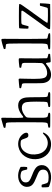

<svg xmlns="http://www.w3.org/2000/svg" viewBox="1100 -1926 840 3080"><g transform="rotate(-90 1520.0 -386.0)"><path d="M411.1 -141.6Q409.2 -192.4 374 -225.1Q338.9 -257.8 252.9 -290Q180.7 -317.4 157.2 -337.4Q133.8 -357.4 133.8 -393.6Q133.8 -438.5 172.9 -461.4Q211.9 -484.4 268.6 -473.6Q304.7 -466.8 314.9 -455.6Q325.2 -444.3 334 -401.4Q334 -399.4 335 -395.5Q338.9 -376 341.3 -372.6Q343.8 -369.1 355.5 -369.1Q358.4 -369.1 360.4 -369.1Q362.3 -369.1 364.3 -369.1Q377.9 -369.1 380.4 -374Q382.8 -378.9 383.8 -410.2Q383.8 -418 383.8 -422.4Q383.8 -426.8 383.8 -434.6Q385.7 -464.8 383.3 -470.7Q380.9 -476.6 368.2 -483.4Q365.2 -484.4 363.3 -485.4Q288.1 -522.5 210.9 -513.7Q137.7 -504.9 95.7 -459Q51.8 -411.1 65.4 -344.7Q73.2 -305.7 104.5 -279.8Q135.7 -253.9 208 -225.6Q290 -194.3 314.5 -173.3Q338.9 -152.3 338.9 -114.3Q338.9 -26.4 214.8 -26.4Q154.3 -26.4 136.7 -38.1Q119.1 -49.8 108.4 -97.7Q99.6 -134.8 96.7 -135.7Q92.8 -138.7 76.2 -138.7Q58.6 -138.7 56.6 -135.7Q52.7 -132.8 54.7 -80.6Q56.6 -28.3 60.5 -25.4Q70.3 -15.6 115.2 -2.9Q158.2 9.8 192.4 12.7Q289.1 19.5 352.1 -24.9Q415 -69.3 411.1 -141.6Z M926.8 -92.8Q938.5 -114.3 928.7 -117.2Q918.9 -120.1 900.4 -100.6Q848.6 -45.9 780.3 -40Q714.8 -35.2 661.1 -75.2Q606.4 -118.2 589.8 -192.4Q565.4 -307.6 614.3 -391.6Q663.1 -475.6 753.9 -475.6Q796.9 -475.6 809.6 -465.8Q822.3 -456.1 835 -414.6Q847.7 -373 860.8 -360.4Q874 -347.7 900.4 -351.6Q933.6 -357.4 930.7 -388.7Q927.7 -418.9 897.5 -452.1Q865.2 -487.3 821.3 -502.9Q762.7 -522.5 703.1 -509.8Q606.4 -489.3 552.7 -407.2Q503.9 -333 506.3 -236.8Q508.8 -140.6 562.5 -72.3Q620.1 2.9 717.8 11.7Q788.1 18.6 842.3 -8.8Q896.5 -36.1 926.8 -92.8Z M1221.7 0Q1242.2 -1 1248 -3.9Q1251 -5.9 1251 -12.7Q1251 -14.6 1251 -15.6Q1251 -25.4 1246.6 -28.3Q1242.2 -31.2 1220.7 -35.2Q1218.8 -35.2 1214.8 -36.1Q1189.5 -40 1183.6 -48.8Q1173.8 -60.5 1171.9 -101.6Q1169.9 -130.9 1170.9 -240.2Q1170.9 -255.9 1170.9 -264.6Q1170.9 -271.5 1170.9 -285.2Q1171.9 -358.4 1176.3 -374Q1180.7 -389.6 1209 -409.2Q1213.9 -412.1 1215.8 -414.1Q1275.4 -457 1334 -455.6Q1392.6 -454.1 1413.1 -409.2Q1435.5 -363.3 1427.7 -109.4Q1427.7 -106.4 1427.7 -102.5Q1425.8 -56.6 1419.4 -48.3Q1413.1 -40 1377.9 -35.2H1375Q1351.6 -31.2 1347.2 -28.8Q1342.8 -26.4 1342.8 -15.6Q1342.8 -14.6 1342.8 -12.7Q1342.8 -5.9 1345.7 -3.9Q1351.6 -1 1372.1 0Q1386.7 0 1441.4 0Q1455.1 0 1461.9 0Q1468.8 0 1482.4 0Q1537.1 0 1551.8 0Q1572.3 -1 1578.1 -3.9Q1581.1 -5.9 1581.1 -12.7Q1581.1 -14.6 1581.1 -15.6Q1581.1 -25.4 1576.7 -28.3Q1572.3 -31.2 1552.7 -35.2Q1547.9 -36.1 1540 -37.1Q1518.6 -40 1512.7 -44.9Q1504.9 -52.7 1502.9 -81.1Q1501 -100.6 1501 -173.8Q1501 -200.2 1501 -214.8Q1500 -351.6 1496.1 -388.2Q1492.2 -424.8 1476.6 -456.1Q1445.3 -513.7 1370.1 -514.6Q1294.9 -515.6 1219.7 -458Q1215.8 -455.1 1209 -450.2Q1198.2 -441.4 1195.3 -438.5Q1180.7 -428.7 1173.8 -437.5Q1169.9 -441.4 1168.9 -539.1Q1168 -636.7 1170.9 -717.8Q1172.9 -775.4 1169.9 -778.3Q1168.9 -781.2 1163.1 -784.2Q1157.2 -787.1 1154.3 -786.1Q1152.3 -786.1 1083 -766.6Q1027.3 -752 1018.1 -747.6Q1008.8 -743.2 1008.8 -732.4Q1008.8 -721.7 1013.7 -719.2Q1018.6 -716.8 1045.9 -713.9Q1051.8 -712.9 1062.5 -712.9Q1082 -712.9 1087.9 -705.1Q1094.7 -695.3 1096.7 -654.3Q1098.6 -625 1098.6 -515.6Q1098.6 -460.9 1098.6 -427.7Q1098.6 -396.5 1098.6 -342.8Q1098.6 -175.8 1097.7 -130.9Q1095.7 -68.4 1087.9 -52.7Q1083 -41 1063.5 -38.1Q1056.6 -38.1 1053.2 -37.1Q1049.8 -36.1 1043.9 -36.1Q1020.5 -32.2 1016.6 -30.3Q1012.7 -28.3 1012.7 -21.5Q1012.7 -18.6 1012.7 -17.6Q1012.7 -6.8 1014.6 -2.9Q1016.6 0 1130.9 0Q1137.7 0 1151.4 0Q1207 0 1221.7 0Z M2016.6 -52.7Q2039.1 -72.3 2046.4 -67.4Q2053.7 -62.5 2056.6 -29.3Q2056.6 -25.4 2057.6 -17.6Q2058.6 2 2065.9 4.9Q2073.2 7.8 2117.2 4.9Q2132.8 3.9 2141.6 2.9Q2144.5 2.9 2149.4 2Q2185.5 0 2191.4 -2Q2197.3 -3.9 2197.3 -14.6V-17.6V-19.5Q2197.3 -27.3 2194.3 -29.3Q2191.4 -31.2 2172.9 -34.2Q2169.9 -35.2 2168.9 -35.2Q2131.8 -42 2126 -53.7Q2124 -59.6 2123 -213.9Q2123 -368.2 2125 -446.3Q2125 -452.1 2126 -461.9Q2127 -498 2119.6 -502.9Q2112.3 -507.8 2067.4 -503.9Q2053.7 -502.9 2045.9 -502Q2043 -502 2038.1 -501Q1989.3 -497.1 1981 -494.6Q1972.7 -492.2 1972.7 -481.4V-478.5V-477.5Q1972.7 -468.8 1976.1 -466.3Q1979.5 -463.9 2000 -460.9Q2002.9 -460 2003.9 -460Q2007.8 -459 2015.6 -458Q2037.1 -455.1 2042 -448.2Q2049.8 -440.4 2051.8 -411.1Q2052.7 -390.6 2051.8 -313.5Q2051.8 -290 2051.8 -276.4Q2051.8 -270.5 2051.8 -258.8Q2050.8 -159.2 2048.3 -140.6Q2045.9 -122.1 2033.2 -110.4Q2031.2 -107.4 2029.3 -106.4Q1978.5 -60.5 1913.6 -51.3Q1848.6 -42 1821.3 -77.1Q1802.7 -101.6 1797.4 -170.9Q1792 -240.2 1796.9 -396.5Q1797.9 -416 1797.9 -443.4Q1799.8 -484.4 1799.3 -491.7Q1798.8 -499 1794.9 -502.9Q1791 -506.8 1782.2 -506.8Q1772.5 -506.8 1719.7 -502Q1715.8 -502 1710 -501Q1661.1 -497.1 1652.8 -494.6Q1644.5 -492.2 1644.5 -482.4V-480.5Q1644.5 -470.7 1648.9 -467.8Q1653.3 -464.8 1675.8 -460Q1679.7 -459 1685.5 -458Q1708 -455.1 1713.9 -450.2Q1721.7 -443.4 1723.6 -421.9Q1725.6 -406.2 1724.6 -348.6Q1724.6 -331.1 1724.6 -321.3Q1723.6 -141.6 1727.5 -115.2Q1745.1 2 1840.8 11.7Q1931.6 21.5 2016.6 -52.7Z M2522.5 -2Q2533.2 -12.7 2524.9 -22Q2516.6 -31.2 2493.2 -35.2Q2460.9 -40 2451.7 -43.9Q2442.4 -47.9 2438.5 -59.6Q2436.5 -67.4 2435.5 -338.9Q2434.6 -612.3 2436.5 -697.3Q2436.5 -707 2437.5 -723.6Q2438.5 -761.7 2436.5 -771.5Q2433.6 -784.2 2419.9 -784.2Q2410.2 -784.2 2374 -774.4Q2358.4 -769.5 2349.6 -767.6Q2345.7 -766.6 2338.9 -764.6Q2289.1 -751 2280.8 -747.1Q2272.5 -743.2 2272.5 -732.4Q2272.5 -721.7 2277.3 -719.2Q2282.2 -716.8 2309.6 -713.9Q2315.4 -712.9 2326.2 -712.9Q2345.7 -712.9 2351.6 -705.1Q2358.4 -694.3 2360.4 -653.3Q2362.3 -624 2362.3 -513.7Q2362.3 -458 2362.3 -424.8Q2362.3 -388.7 2362.3 -326.2Q2362.3 -168 2361.3 -125Q2359.4 -66.4 2350.6 -50.8Q2343.8 -40 2320.3 -38.1Q2311.5 -37.1 2305.7 -36.1Q2272.5 -30.3 2271.5 -28.3Q2268.6 -24.4 2268.6 -15.1Q2268.6 -5.9 2271.5 -2.9Q2274.4 0 2396.5 1Q2518.6 1 2522.5 -2Z M3007.8 -163.1Q3006.8 -166 2988.3 -166Q2970.7 -166 2967.8 -163.1Q2964.8 -160.2 2953.1 -108.4Q2942.4 -67.4 2938 -55.7Q2933.6 -43.9 2925.3 -40Q2917 -36.1 2811 -37.1Q2705.1 -38.1 2699.2 -43L2698.2 -43.9Q2693.4 -46.9 2696.3 -54.7Q2702.1 -66.4 2728.5 -104.5Q2748 -131.8 2822.3 -234.4Q2837.9 -256.8 2846.7 -269Q2855.5 -281.2 2872.1 -302.7Q2945.3 -405.3 2963.9 -432.6Q2991.2 -471.7 2995.1 -483.4Q2998 -491.2 2992.2 -497.1L2990.2 -499Q2986.3 -502.9 2798.8 -502.9Q2611.3 -502.9 2607.9 -499Q2604.5 -495.1 2601.6 -424.8Q2598.6 -354.5 2602.1 -352.1Q2605.5 -349.6 2621.6 -348.6Q2637.7 -347.7 2639.6 -349.6Q2642.6 -355.5 2652.3 -397.5Q2654.3 -403.3 2656.2 -414.1Q2663.1 -442.4 2668 -450.2Q2674.8 -460.9 2692.4 -462.9Q2706.1 -464.8 2752 -464.8Q2769.5 -464.8 2780.3 -464.8Q2858.4 -464.8 2872.6 -463.4Q2886.7 -461.9 2889.6 -455.1Q2892.6 -448.2 2873 -419.9Q2852.5 -389.6 2739.3 -232.4Q2738.3 -230.5 2735.4 -227.5Q2650.4 -110.4 2627.9 -78.1Q2596.7 -34.2 2591.8 -20.5Q2587.9 -10.7 2595.7 -2.9Q2598.6 0 2794.9 1Q2991.2 1 2994.6 -1.5Q2998 -3.9 3003.9 -80.6Q3009.8 -157.2 3007.8 -163.1Z"/></g></svg>

Font: Bpmf GenWan Min R
Style: R
Weight: 400
Foundry: But Ko
Version: Version 1.320